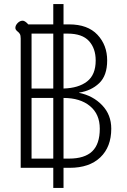

<svg xmlns="http://www.w3.org/2000/svg" viewBox="-20 -819 618 937"><path d="M523 -191Q523 -102 469.5 -51Q416 0 320 0H290V98H240V0H81V-631Q81 -646 77 -653Q73 -660 65 -666Q55 -674 55 -683Q55 -695 66 -706.5Q77 -718 91 -718Q97 -718 104.5 -712.5Q112 -707 118 -700H240V-799H290V-700H317Q408 -700 455.5 -649.5Q503 -599 503 -524Q503 -450 464 -413Q425 -376 366 -367V-366Q434 -352 478.5 -305.5Q523 -259 523 -191ZM134 -387H240V-655H134ZM290 -655V-387Q363 -389 405 -421.5Q447 -454 447 -524Q447 -583 414 -619Q381 -655 310 -655ZM240 -45V-341H134V-45ZM467 -191Q467 -262 419 -301.5Q371 -341 290 -341V-45H317Q393 -45 430 -80.5Q467 -116 467 -191Z"/></svg>

Font: Niramit ExtraLight
Style: Regular
Weight: 200
Designer: Katatrad Aksorn Co.,Ltd.
Foundry: Cadson Demak Co.,Ltd.
Version: Version 1.000; ttfautohint (v1.6)